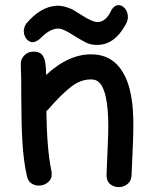

<svg xmlns="http://www.w3.org/2000/svg" viewBox="-20 -741 605 766"><path d="M87 -40Q92 -16 109 -7Q126 2 145.5 -1.5Q165 -5 177.5 -20Q190 -35 185 -60Q167 -145 165 -298Q168 -300 171 -303Q224 -364 264 -395Q304 -426 347 -424Q373 -423 387 -397Q405 -364 410 -297Q414 -246 410 -165Q405 -52 405 -43Q405 -18 420 -6Q435 6 455 5.5Q475 5 490 -8Q505 -21 505 -45Q505 -56 510 -160Q514 -248 510 -304Q503 -393 475 -444Q434 -521 351 -524Q257 -528 164 -442Q164 -467 161 -489Q158 -511 147 -523.5Q136 -536 111 -535Q90 -534 76 -519Q62 -504 63 -483Q65 -441 65 -347Q65 -249 69.5 -173.5Q74 -98 87 -40ZM374 -562Q438 -565 480 -641Q492 -660 490 -678.5Q488 -697 477 -709Q466 -721 451.5 -720.5Q437 -720 425 -702Q404 -654 370 -653Q350 -652 305 -681L276 -699Q266 -706 245 -712.5Q224 -719 206 -718Q142 -715 84 -646Q71 -625 76.5 -604Q82 -583 99.5 -575Q117 -567 140 -587Q178 -626 210 -627Q229 -629 273 -600Q297 -585 320.5 -572.5Q344 -560 374 -562Z"/></svg>

Font: Balsamiq Sans
Style: Regular
Weight: 400
Designer: Michael Angeles
Foundry: Balsamiq SRL
Version: Version 1.020; ttfautohint (v1.8.4.7-5d5b);gftools[0.9.26]